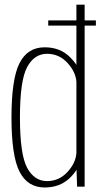

<svg xmlns="http://www.w3.org/2000/svg" viewBox="-20 -805 434 828"><path d="M188 -694.5V-717H309.5V-785H345V-717H393.5V-694.5H345V0H312.5L310 -73Q299.5 -55.5 281.5 -38Q239 3.5 172.5 3.5Q99 3.5 64.2 -64.8Q29.5 -133 29.5 -298.5Q29.5 -464.5 64.2 -532.8Q99 -601 172.5 -601Q239 -601 281.5 -559Q299 -542 309.5 -525V-694.5ZM309.5 -145.5V-451.5Q307 -493 273 -531.5Q236 -573 183 -573Q128 -573 97 -515.5Q66 -458 66 -298.5Q66 -139 97 -81.5Q128 -24 183 -24Q236 -24 273 -65.5Q307 -104 309.5 -145.5Z"/></svg>

Font: Anybody ExtraLight
Style: Regular
Weight: 200
Designer: Tyler Finck
Foundry: Etcetera Type Company
Version: Version 1.010; ttfautohint (v1.8.3) -l 8 -r 50 -G 200 -x 14 